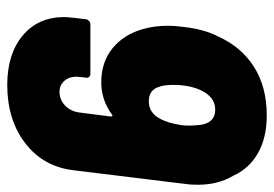

<svg xmlns="http://www.w3.org/2000/svg" viewBox="-133 -614 755 529"><g transform="rotate(90 244.5 -349.5)"><path d="M489 -518Q489 -496 487 -484L449 -174Q439 -91 374.5 -41.5Q310 8 214 8Q129 8 78 -34.5Q27 -77 27 -149Q27 -156 29 -174L33 -209Q34 -214 38 -217.5Q42 -221 47 -221H184Q189 -221 192 -217.5Q195 -214 194 -209L192 -191Q189 -167 201 -151.5Q213 -136 233 -136Q255 -136 271 -151.5Q287 -167 290 -191L301 -277Q301 -285 295 -280Q255 -251 207 -251Q151 -251 113 -282Q75 -313 60 -366Q51 -398 51 -434Q51 -455 54 -476Q60 -533 80 -572Q109 -637 164.5 -672Q220 -707 298 -707Q359 -707 401.5 -683Q444 -659 464 -615Q489 -573 489 -518ZM307 -413Q319 -434 325 -473Q326 -480 326 -494Q326 -507 324 -525Q318 -565 282 -565Q247 -565 228 -524Q218 -502 215 -473Q214 -464 214 -448Q214 -427 218 -414Q226 -382 259 -382Q291 -382 307 -413Z"/></g></svg>

Font: Barlow Semi Condensed ExtraBold
Style: Italic
Weight: 800
Width: 4
Italic angle: -7°
Designer: Jeremy Tribby
Foundry: Tribby Type
Version: Version 1.408